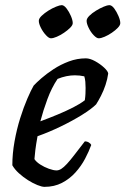

<svg xmlns="http://www.w3.org/2000/svg" viewBox="-20 -727 488 747"><path d="M153 0Q143 0 125.5 -7Q108 -14 89 -26Q70 -38 53.5 -53Q37 -68 28 -84Q28 -129 36.5 -176.5Q45 -224 58.5 -267Q72 -310 86.5 -343.5Q101 -377 111 -394Q121 -405 141 -422.5Q161 -440 188.5 -458Q216 -476 248 -488Q280 -500 314 -500Q330 -500 350 -489Q370 -478 385 -464Q400 -450 401 -441Q398 -419 390.5 -396.5Q383 -374 373 -354.5Q363 -335 354 -321Q336 -303 299 -280Q262 -257 216.5 -235Q171 -213 126 -197Q120 -164 117.5 -143Q115 -122 114 -108Q121 -97 136.5 -87Q152 -77 170 -70.5Q188 -64 200 -64Q209 -64 218.5 -70Q228 -76 240.5 -89.5Q253 -103 269.5 -124.5Q286 -146 310 -177Q319 -177 326 -172.5Q333 -168 335 -163Q326 -138 311 -109.5Q296 -81 273.5 -56Q251 -31 221 -15.5Q191 0 153 0ZM137 -255Q172 -268 204.5 -281.5Q237 -295 264.5 -309Q292 -323 310 -337Q312 -350 312.5 -362Q313 -374 313 -385Q313 -398 312 -409Q311 -420 308 -430Q299 -432 290 -433Q281 -434 271 -434Q255 -434 238 -430.5Q221 -427 204 -420Q181 -386 164.5 -341.5Q148 -297 137 -255ZM178 -578Q170 -578 158.5 -590.5Q147 -603 139 -619Q131 -635 131 -646Q131 -655 142 -665.5Q153 -676 168 -685.5Q183 -695 198 -701Q213 -707 220 -707Q229 -707 239 -694Q249 -681 256 -664.5Q263 -648 263 -637Q263 -629 253 -619Q243 -609 229 -599.5Q215 -590 201 -584Q187 -578 178 -578ZM364 -578Q356 -578 344.5 -590Q333 -602 325 -618.5Q317 -635 317 -646Q317 -655 327.5 -665.5Q338 -676 353.5 -685.5Q369 -695 383.5 -701Q398 -707 405 -707Q415 -707 424.5 -694Q434 -681 441 -664.5Q448 -648 448 -637Q448 -629 438.5 -619Q429 -609 415 -599.5Q401 -590 387 -584Q373 -578 364 -578Z"/></svg>

Font: Texturina Medium
Style: Italic
Weight: 500
Italic angle: -11°
Designer: Guillermo Torres Carreño
Foundry: Omnibus-Type
Version: Version 1.002